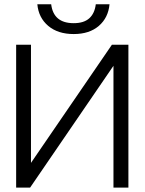

<svg xmlns="http://www.w3.org/2000/svg" viewBox="-20 -854 658 874"><path d="M478.5 -834.5Q473 -773.5 430 -736.2Q387 -699 315.5 -699Q243.5 -699 199.5 -736.2Q155.5 -773.5 150 -834.5H213Q223.5 -748.5 315.5 -748.5Q362 -748.5 386.5 -770.8Q411 -793 416 -834.5ZM121 -650.5V-112.5L489.5 -650.5H564.5V0H496.5V-554.5L117 0H53.5V-650.5Z"/></svg>

Font: Overused Grotesk Book
Style: Regular
Weight: 375
Version: Version 0.004